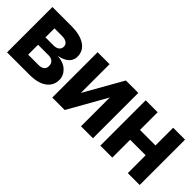

<svg xmlns="http://www.w3.org/2000/svg" viewBox="25 -1090 1634 1634"><g transform="rotate(45 842.5 -273.0)"><path d="M44.4 0V-545.9H276.4Q377.4 -545.4 436 -507.1Q494.6 -468.8 494.6 -397.9Q494.6 -353.5 461.7 -324Q428.7 -294.4 370.1 -284.2Q443.4 -278.8 484.1 -240.7Q524.9 -202.6 525.4 -148.9Q524.9 -79.1 469.7 -39.6Q414.6 0 312.5 0ZM185.1 -321.3H279.8Q313.5 -320.8 332.8 -335.4Q352.1 -350.1 352.1 -376Q352.1 -401.4 331.8 -415.5Q311.5 -429.7 276.4 -429.7H185.1ZM185.1 -113.3H312.5Q343.8 -113.3 361.8 -128.4Q379.9 -143.6 379.4 -169.9Q379.9 -198.7 361.8 -215.6Q343.8 -232.4 312.5 -232.4H185.1Z M732.4 -199.7 928.7 -545.9H1078.1V0H934.1V-346.7L738.3 0H588.4V-545.9H732.4Z M1311 -545.9V-333H1497.6V-545.9H1640.6V0H1497.6V-214.8H1311V0H1167V-545.9Z"/></g></svg>

Font: Inter Tight
Style: Bold
Weight: 700
Designer: Rasmus Andersson
Foundry: rsms
Version: Version 3.004; ttfautohint (v1.8.4.7-5d5b)